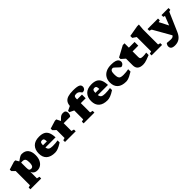

<svg xmlns="http://www.w3.org/2000/svg" viewBox="434 -2584 4654 4654"><g transform="rotate(-45 2761.0 -257.0)"><path d="M407.5 158V217.5H37.5V158L98.5 141.5V-347.5L21.5 -422V-474L228.5 -537H274.5L326 -450Q367.5 -480.5 394.2 -498Q421 -515.5 438 -524Q455 -532.5 467.5 -534.8Q480 -537 494 -537Q604.5 -537 659.2 -468.2Q714 -399.5 714 -281Q714 -183 682.2 -117.2Q650.5 -51.5 598.8 -18.2Q547 15 486 15Q424.5 15 387.2 -12.5Q350 -40 336.5 -85.5V141.5ZM483 -264Q483 -341.5 460.2 -371Q437.5 -400.5 382 -400.5Q363.5 -400.5 336.5 -399V-227Q336.5 -162 351.8 -141Q367 -120 405 -120Q429 -120 446.5 -132.2Q464 -144.5 473.5 -175.8Q483 -207 483 -264Z M1086.5 -537Q1177.5 -537 1236 -508.5Q1294.5 -480 1324.8 -415.2Q1355 -350.5 1359.5 -241.5H1011.5Q1020.5 -182 1055 -161Q1089.5 -140 1161.5 -140Q1215 -140 1257.5 -143.5Q1300 -147 1341 -154.5V-84Q1254 -28 1195.8 -6.5Q1137.5 15 1090.5 15Q946 15 869.2 -53Q792.5 -121 792.5 -252Q792.5 -384 867.2 -460.5Q942 -537 1086.5 -537ZM1073 -424.5Q1039 -424.5 1024 -404Q1009 -383.5 1007.5 -321.5H1141.5Q1140.5 -366 1133 -388Q1125.5 -410 1110.8 -417.2Q1096 -424.5 1073 -424.5Z M1908.5 -534.5Q1956 -534.5 1977 -509.8Q1998 -485 1998 -445Q1998 -403 1984 -373.8Q1970 -344.5 1958 -344.5H1754Q1745.5 -344.5 1740.5 -344.5V-78.5L1808.5 -59.5V0H1441.5V-59.5L1502.5 -76V-347.5L1425.5 -422V-474L1632.5 -537H1678.5L1732 -429Q1775.5 -476 1803.5 -498.2Q1831.5 -520.5 1855 -527.5Q1878.5 -534.5 1908.5 -534.5Z M2378.5 -76 2449.5 -59.5V0H2079.5V-59.5L2140.5 -76V-382L2027.5 -436.5V-481L2142 -535Q2148 -612 2183 -658.5Q2218 -705 2286.5 -726Q2355 -747 2462 -747Q2539 -747 2586 -739Q2633 -731 2657.2 -716.5Q2681.5 -702 2689.8 -682.2Q2698 -662.5 2698 -638.5Q2698 -603.5 2672 -576.2Q2646 -549 2597 -549Q2588.5 -549 2579.2 -562Q2570 -575 2555.8 -591.8Q2541.5 -608.5 2518.2 -621.5Q2495 -634.5 2458 -634.5Q2411 -634.5 2394.8 -616.5Q2378.5 -598.5 2378.5 -556V-522H2545V-395H2378.5Z M2883 -537Q2974 -537 3032.5 -508.5Q3091 -480 3121.2 -415.2Q3151.5 -350.5 3156 -241.5H2808Q2817 -182 2851.5 -161Q2886 -140 2958 -140Q3011.5 -140 3054 -143.5Q3096.5 -147 3137.5 -154.5V-84Q3050.5 -28 2992.2 -6.5Q2934 15 2887 15Q2742.5 15 2665.8 -53Q2589 -121 2589 -252Q2589 -384 2663.8 -460.5Q2738.5 -537 2883 -537ZM2869.5 -424.5Q2835.5 -424.5 2820.5 -404Q2805.5 -383.5 2804 -321.5H2938Q2937 -366 2929.5 -388Q2922 -410 2907.2 -417.2Q2892.5 -424.5 2869.5 -424.5Z M3556 -537Q3640.5 -537 3690 -521.5Q3739.5 -506 3761.2 -478.5Q3783 -451 3783 -414.5Q3783 -385 3768 -363.8Q3753 -342.5 3732.5 -331.2Q3712 -320 3694.5 -320Q3685.5 -320 3668.8 -333.2Q3652 -346.5 3631.8 -366Q3611.5 -385.5 3591 -405Q3570.5 -424.5 3553.5 -437.8Q3536.5 -451 3526.5 -451Q3499.5 -451 3481 -439.8Q3462.5 -428.5 3453.2 -398.8Q3444 -369 3444 -313Q3444 -246 3457 -210Q3470 -174 3502.5 -160.5Q3535 -147 3593.5 -147Q3646.5 -147 3688.2 -151.8Q3730 -156.5 3771 -165V-84Q3707.5 -45 3662.5 -23.5Q3617.5 -2 3584.8 6.5Q3552 15 3523.5 15Q3381 15 3305 -53Q3229 -121 3229 -252Q3229 -331.5 3264.8 -396.2Q3300.5 -461 3373.2 -499Q3446 -537 3556 -537Z M4153 -198.5Q4153 -159 4172.5 -144Q4192 -129 4248.5 -129Q4273 -129 4301.5 -131.5Q4330 -134 4365 -140.5V-57.5Q4292.5 -28.5 4247.8 -12.8Q4203 3 4172 9Q4141 15 4109 15Q3916 15 3916 -154.5V-382.5L3815.5 -470.5V-521.5L4093 -671H4153V-522H4348.5V-395H4153Z M4708 -76 4769 -59.5V0H4409V-59.5L4470 -76V-568.5Q4460.5 -575 4434 -593.5Q4407.5 -612 4378 -632V-698L4660 -747H4721L4708 -597Z M4987 232.5Q4914.5 232.5 4881 207.2Q4847.5 182 4847.5 134Q4847.5 112 4855 92.2Q4862.5 72.5 4872.2 60Q4882 47.5 4888 47.5Q4905.5 47.5 4938.5 52.5Q4971.5 57.5 5014.5 57.5Q5062 57.5 5081.5 44.5Q5101 31.5 5110.5 15.5L5112 13.5L4853.5 -440L4792 -462V-522H5151.5V-460.5L5101.5 -449.5L5223.5 -212L5315 -445.5L5270.5 -460.5V-522H5511.5V-460.5L5462.5 -446.5L5250 44Q5207.5 142 5142 187.2Q5076.5 232.5 4987 232.5Z"/></g></svg>

Font: Newsreader Caption ExtraBold
Style: Regular
Weight: 800
Designer: Hugues Gentile
Foundry: Production Type
Version: Version 1.001